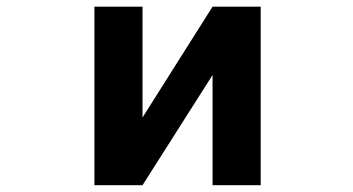

<svg xmlns="http://www.w3.org/2000/svg" viewBox="-20 -543 1040 565"><path d="M605.5 -322.3 399.4 2H257.8V-523.4H399.4V-197.3L605.5 -523.4H747.1V2H605.5Z"/></svg>

Font: GenEi Gothic M Regular
Style: Bold
Weight: 700
Designer: o_tamon (Modified); [Source Han Sans]
Ryoko NISHIZUKA  (kana & ideographs); Paul D. Hunt (Latin, Greek & Cyrillic); Wenl
Version: Version 1.1a;Original Version 1.004